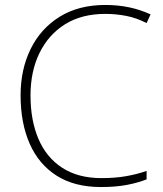

<svg xmlns="http://www.w3.org/2000/svg" viewBox="-20 -744 658 774"><path d="M405 -688Q309 -688 242 -646Q175 -604 139 -530Q103 -456 103 -359Q103 -259 135 -184Q167 -109 231 -67.5Q295 -26 389 -26Q445 -26 489.5 -34Q534 -42 571 -55V-21Q536 -7 491 1.5Q446 10 387 10Q280 10 208 -36Q136 -82 99.5 -165Q63 -248 63 -360Q63 -464 103.5 -546.5Q144 -629 220.5 -676.5Q297 -724 405 -724Q455 -724 500.5 -714.5Q546 -705 587 -686L571 -651Q530 -672 488.5 -680Q447 -688 405 -688Z"/></svg>

Font: Noto Sans Cham ExtraLight
Style: Regular
Weight: 250
Version: Version 2.002